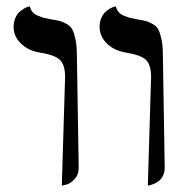

<svg xmlns="http://www.w3.org/2000/svg" viewBox="-20 -579 597 605"><path d="M445.8 5.9 456.1 -335.9Q456.1 -376.5 438.5 -391.6Q421.4 -406.2 377.9 -413.1Q340.8 -418.9 317.4 -441.4Q293.9 -463.9 293.9 -494.1Q293.9 -509.8 299.3 -522.2Q304.7 -534.7 312 -541.3Q319.3 -547.9 326.9 -552.2Q334.5 -556.6 339.8 -557.6L345.2 -559.1Q347.2 -548.8 353.5 -541.3Q359.9 -533.7 370.8 -529.3Q381.8 -524.9 388.7 -522.9Q395.5 -521 407.2 -519Q427.7 -515.6 437.7 -513.2Q447.8 -510.7 460.7 -503.7Q473.6 -496.6 479.2 -485.4Q484.9 -474.1 489 -454.3Q493.2 -434.6 493.2 -405.8L499 -50.8Q499 -36.6 493.7 -25.6Q488.3 -14.6 480.5 -8.8Q472.7 -2.9 464.6 0.5Q456.5 3.9 451.2 4.9ZM174.8 5.9 185.1 -335.9Q185.1 -376.5 167.5 -391.6Q150.4 -406.2 106.9 -413.1Q69.8 -418.9 46.4 -441.4Q22.9 -463.9 22.9 -494.1Q22.9 -509.8 28.3 -522.2Q33.7 -534.7 41.3 -541.3Q48.8 -547.9 56.2 -552.2Q63.5 -556.6 68.8 -557.6L74.2 -559.1Q76.2 -548.8 82.5 -541.3Q88.9 -533.7 99.9 -529.3Q110.8 -524.9 117.7 -522.9Q124.5 -521 136.2 -519Q156.7 -515.6 166.7 -513.2Q176.8 -510.7 189.7 -503.7Q202.6 -496.6 208.3 -485.4Q213.9 -474.1 218 -454.3Q222.2 -434.6 222.2 -405.8L228 -50.8Q228 -28.3 214.6 -14.2Q201.2 0 188 2.9Z"/></svg>

Font: Linux Libertine Display G
Style: Regular
Weight: 400
Designer: Philipp H. Poll
Foundry: Philipp H. Poll
Version: Version 5.0.9